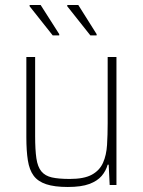

<svg xmlns="http://www.w3.org/2000/svg" viewBox="-20 -737 571 765"><path d="M250 8Q197 8 164 -3Q131 -14 114 -37Q97 -60 91 -98Q85 -136 85 -190V-510H120V-195Q120 -140 125 -106Q130 -72 145 -54Q160 -36 187 -30Q214 -24 258 -24Q315 -24 346 -41Q377 -58 390.5 -88.5Q404 -119 406.5 -159.5Q409 -200 409 -246V-510H444V0H417L413 -81H409Q402 -56 385 -36Q368 -16 336 -4Q304 8 250 8ZM365 -596H340L248 -712V-717H292L365 -601ZM216 -596H190L98 -712V-717H142L216 -601Z"/></svg>

Font: Saira SemiCondensed Thin
Style: Regular
Weight: 250
Width: 4
Designer: Hector Gatti with collaboration of the Omnibus-Type team
Foundry: Omnibus-Type
Version: Version 1.101